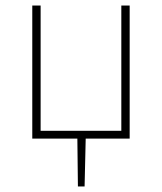

<svg xmlns="http://www.w3.org/2000/svg" viewBox="-20 -498 582 690"><path d="M260 172 258 0H96V-478H126V-28H416V-478H446V0H288L284 172Z"/></svg>

Font: Source Sans 3 VF
Style: Regular
Weight: 200
Designer: Paul D. Hunt
Foundry: Adobe
Version: Version 3.046;hotconv 1.0.118;makeotfexe 2.5.65603